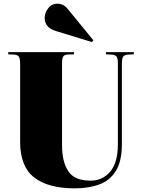

<svg xmlns="http://www.w3.org/2000/svg" viewBox="-20 -1015 776 1049"><path d="M388 14Q242 14 166 -46Q90 -106 90 -240V-668Q90 -693 83.5 -704.5Q77 -716 54 -717L25 -718V-730H384V-718L349 -717Q331 -716 325 -705.5Q319 -695 319 -668V-221Q319 -131 353 -79.5Q387 -28 475 -28Q540 -28 582 -77Q624 -126 624 -228V-668Q624 -697 616.5 -706.5Q609 -716 586 -717L559 -718V-730H711V-718L682 -717Q661 -716 653.5 -706.5Q646 -697 646 -668V-229Q646 -135 613.5 -82Q581 -29 523 -7.5Q465 14 388 14ZM483 -785 287 -845Q251 -856 237.5 -875Q224 -894 224 -916Q224 -944 243 -969.5Q262 -995 296 -995Q309 -995 323 -988.5Q337 -982 351 -965L490 -795Z"/></svg>

Font: Display Black
Style: Regular
Weight: 900
Designer: Latin by Veronika Burian and Jose Scaglione. Greek by Irene Vlachou. Cyrillic by Vera Evstafieva.
Foundry: TypeTogether
Version: Version 3.002